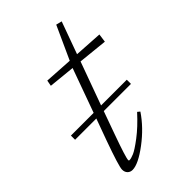

<svg xmlns="http://www.w3.org/2000/svg" viewBox="-191 -595 668 668"><g transform="rotate(-45 142.5 -261.5)"><path d="M50.8 11.2Q39.6 11.2 32.5 3.9Q25.4 -3.4 25.4 -15.6Q25.4 -31.7 59.1 -125.5L87.9 -204.6H-16.6V-225.1H95.2L153.8 -387.2L56.6 -397L60.5 -418.5L164.6 -412.1L220.2 -534.2L241.7 -528.8L198.7 -410.2L302.2 -403.8L297.9 -372.6L189.5 -383.8L131.8 -225.1H258.3V-204.6H124.5L93.8 -119.1Q64 -36.1 64 -23.9Q64 -20.5 67.4 -20.5Q75.2 -20.5 89.8 -26.6Q104.5 -32.7 136.7 -57.1Q168.9 -81.5 204.6 -120.6L213.4 -113.3Q181.6 -65.9 130.4 -27.3Q79.1 11.2 50.8 11.2Z"/></g></svg>

Font: Elstob ExtraLight
Style: Italic
Weight: 200
Italic angle: -20°
Designer: Peter S. Baker
Version: Version 1.015